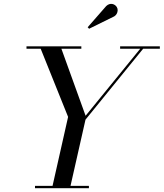

<svg xmlns="http://www.w3.org/2000/svg" viewBox="-20 -995 865 1015"><path d="M255 0 340 -377 190 -750H300L432.5 -383L730 -748H745.5L432 -362.5L350 0ZM165 0V-12.5H450V0ZM120 -737.5V-750H410V-737.5ZM615 -737.5V-750H825V-737.5ZM451 -843 443.5 -851 541.5 -963Q549.5 -970.5 557.8 -973Q566 -975.5 573.8 -974Q581.5 -972.5 587.8 -968Q594 -963.5 597.5 -957.5Q602.5 -949.5 602 -939.8Q601.5 -930 596.8 -921.8Q592 -913.5 584 -908.5Z"/></svg>

Font: Bodoni Moda 18pt
Style: Italic
Weight: 400
Italic angle: -13°
Designer: Owen Earl
Foundry: indestructible type
Version: Version 2.005